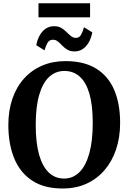

<svg xmlns="http://www.w3.org/2000/svg" viewBox="-20 -1118 770 1150"><path d="M359.5 11Q246 12 173 -36Q100 -84 65 -170Q30 -256 30 -369Q30 -456.5 54.5 -527.2Q79 -598 124.5 -648.2Q170 -698.5 232.8 -725.2Q295.5 -752 372 -752Q485 -752 557.5 -706.2Q630 -660.5 664.8 -577.8Q699.5 -495 699.5 -382.5Q699.5 -295 675.2 -223Q651 -151 606 -98.8Q561 -46.5 498.5 -18Q436 10.5 359.5 11ZM363.5 -48.5Q416.5 -48.5 455 -86Q493.5 -123.5 514.5 -198Q535.5 -272.5 535.5 -382Q535.5 -488 515.5 -556.8Q495.5 -625.5 457.5 -659.2Q419.5 -693 365.5 -693Q313 -693 274.5 -657.5Q236 -622 215 -550.2Q194 -478.5 194 -369Q194 -263.5 214 -192.2Q234 -121 272 -84.8Q310 -48.5 363.5 -48.5ZM426.5 -810Q400.5 -810 383 -820.8Q365.5 -831.5 352.5 -845.2Q339.5 -859 326.8 -869.5Q314 -880 297 -880Q275 -880 264.5 -861.2Q254 -842.5 246.5 -816.5L197 -847.5Q207.5 -901 235.8 -931Q264 -961 304 -961Q330 -961 347.5 -950.5Q365 -940 378.5 -926.2Q392 -912.5 405 -902Q418 -891.5 434 -891Q454.5 -890.5 465.2 -909.5Q476 -928.5 483 -955L533 -924Q522.5 -870.5 494.2 -840.2Q466 -810 426.5 -810ZM519.5 -1098.5V-1014H210.5V-1098.5Z"/></svg>

Font: Merriweather 24pt
Style: Bold
Weight: 700
Designer: Eben Sorkin
Foundry: Eben Sorkin
Version: Version 2.100